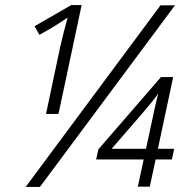

<svg xmlns="http://www.w3.org/2000/svg" viewBox="-20 -735 742 755"><path d="M81 0 611 -714H668L137 0ZM217 -552Q223 -579 231 -610Q239 -641 246 -666Q232 -657 218 -647.5Q204 -638 186 -627L135 -598L116 -632L260 -715H301L210 -287H161ZM522 -1 545 -108H358L367 -148L613 -432H661L601 -150H665L656 -108H592L569 -1ZM419 -150H554L577 -256Q583 -284 589.5 -314Q596 -344 602 -368Q594 -354 573.5 -329.5Q553 -305 536 -285Z"/></svg>

Font: Noto Sans Light
Style: Italic
Weight: 300
Italic angle: -12°
Designer: Monotype Design Team
Foundry: Monotype Imaging Inc.
Version: Version 2.013; ttfautohint (v1.8.4.7-5d5b)